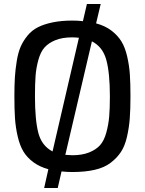

<svg xmlns="http://www.w3.org/2000/svg" viewBox="-20 -847 725 961"><path d="M201 94H269L288 11Q314 14 342 14Q406 14 454 3Q502 -8 533.5 -32Q565 -56 585 -86Q605 -116 615.5 -162Q626 -208 629.5 -254Q633 -300 633 -365Q633 -429 630 -474Q627 -519 616.5 -564.5Q606 -610 587.5 -640Q569 -670 537.5 -694Q506 -718 461 -730L484 -827H415L395 -741Q370 -744 342 -744Q287 -744 243.5 -735Q200 -726 169.5 -710.5Q139 -695 117.5 -668.5Q96 -642 83.5 -613.5Q71 -585 64 -542.5Q57 -500 54.5 -460.5Q52 -421 52 -365Q52 -300 55 -255Q58 -210 68.5 -164.5Q79 -119 97 -89Q115 -59 146.5 -35.5Q178 -12 222 0ZM342 -70Q329 -70 307 -72L440 -640Q494 -613 512 -547.5Q530 -482 530 -365Q530 -304 526.5 -263.5Q523 -223 512 -183Q501 -143 481 -120.5Q461 -98 426 -84Q391 -70 342 -70ZM155 -365Q155 -427 158 -467Q161 -507 172 -547Q183 -587 203 -609.5Q223 -632 257.5 -646Q292 -660 342 -660Q355 -660 375 -658L243 -89Q189 -117 172 -181.5Q155 -246 155 -365Z"/></svg>

Font: Glegoo
Style: Bold
Weight: 700
Version: Version 2.0.1; ttfautohint (v0.9) -r 48 -G 60